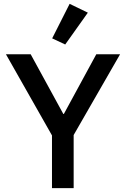

<svg xmlns="http://www.w3.org/2000/svg" viewBox="-20 -981 657 1001"><path d="M251 0V-275L11 -698H140L310 -387H313L482 -698H606L364 -277V0ZM320 -749 252 -781 343 -961 438 -915Z"/></svg>

Font: IBM Plex Sans Arabic Medium
Style: Regular
Weight: 500
Designer: Mike Abbink, Paul van der Laan, Pieter van Rosmalen, Wael Morcos, Khajak Apelian
Foundry: Bold Monday
Version: Version 1.1